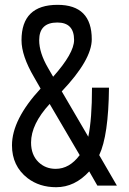

<svg xmlns="http://www.w3.org/2000/svg" viewBox="-20 -783 540 806"><path d="M150.4 -411.1 123 -459Q70.3 -548.8 70.3 -614.3Q70.3 -762.7 221.7 -762.7Q365.2 -762.7 365.2 -618.2Q365.2 -532.2 239.3 -399.4L350.6 -209Q366.2 -283.2 366.2 -415H437.5Q435.5 -213.9 396.5 -131.8L470.7 -3.9H388.7L354.5 -63.5Q293.9 2.9 215.8 2.9Q145.5 2.9 95.7 -35.2Q30.3 -85.9 30.3 -172.9Q30.3 -281.2 150.4 -411.1ZM203.1 -460.9Q291 -559.6 291 -615.2Q291 -688.5 220.7 -688.5Q144.5 -688.5 144.5 -614.3Q144.5 -561.5 181.6 -498ZM188.5 -346.7Q110.4 -261.7 110.4 -184.6Q110.4 -132.8 141.6 -102.5Q170.9 -74.2 213.9 -74.2Q271.5 -74.2 314.5 -131.8Z"/></svg>

Font: MotoyaLCedar
Style: W3 mono
Weight: 400
Version: Version 1.01